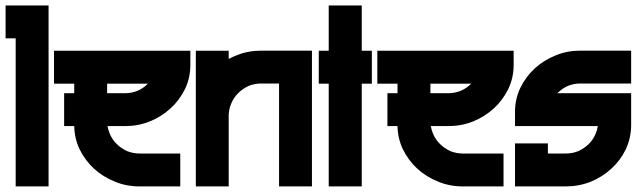

<svg xmlns="http://www.w3.org/2000/svg" viewBox="-20 -667 2288 687"><path d="M0 -647.5H153.8V0H36.1V-529.8H0Z M661.1 -485.4V-434.6Q661.1 -388.7 642.1 -348.6Q621.6 -307.6 590.3 -279.3Q556.6 -248.5 515.6 -232.4Q474.6 -215.8 427.2 -215.8H364.7Q367.2 -201.7 372.6 -189Q381.3 -167.5 397.5 -151.9Q412.6 -136.7 434.1 -126.5Q456.1 -117.7 479.5 -117.7H625V0H479.5Q431.6 0 391.1 -17.1Q349.1 -33.7 316.4 -63.5Q284.2 -93.3 264.6 -133.3Q246.6 -171.4 245.6 -215.8H209.5V-333.5H245.6V-367.7H173.3V-485.4ZM472.7 -342.3Q494.1 -352.1 509.3 -367.7H363.3V-333.5H427.2Q450.7 -333.5 472.7 -342.3Z M1096.2 -485.8V0H978.5V-368.2H914.6Q891.1 -368.2 869.1 -359.4Q847.7 -349.1 832.5 -334Q815.9 -317.4 807.6 -296.9Q799.3 -278.3 798.3 -256.3V0H680.7V-485.4H798.3V-456.1Q812.5 -463.9 826.2 -468.8Q866.7 -485.8 914.6 -485.8Z M1310.5 -485.4V-367.7H1274.4V0H1156.2V-367.7H1120.6V-485.4H1156.2V-647.5H1274.4V-485.4Z M1817.9 -485.4V-434.6Q1817.9 -388.7 1798.8 -348.6Q1778.3 -307.6 1747.1 -279.3Q1713.4 -248.5 1672.4 -232.4Q1631.3 -215.8 1584 -215.8H1521.5Q1523.9 -201.7 1529.3 -189Q1538.1 -167.5 1554.2 -151.9Q1569.3 -136.7 1590.8 -126.5Q1612.8 -117.7 1636.2 -117.7H1781.7V0H1636.2Q1588.4 0 1547.9 -17.1Q1505.9 -33.7 1473.1 -63.5Q1440.9 -93.3 1421.4 -133.3Q1403.3 -171.4 1402.3 -215.8H1366.2V-333.5H1402.3V-367.7H1330.1V-485.4ZM1629.4 -342.3Q1650.9 -352.1 1666 -367.7H1520V-333.5H1584Q1607.4 -333.5 1629.4 -342.3Z M2238.3 -333.5V-215.8Q2237.3 -171.4 2219.2 -132.8Q2200.2 -93.3 2167.5 -63.5Q2135.3 -33.7 2093.3 -16.6Q2051.3 0 2004.4 0H1822.8V-153.8H1940.4V-117.7H2004.4Q2028.8 -117.7 2049.8 -126.5Q2070.8 -136.2 2086.9 -151.9Q2102.5 -167.5 2111.3 -188.5Q2116.7 -200.7 2119.1 -215.8H1822.8V-267.1Q1822.8 -313 1841.8 -352.5Q1861.3 -392.6 1893.6 -422.4Q1926.3 -452.1 1968.3 -468.8Q2008.8 -485.8 2056.6 -485.8H2238.3V-368.2H2056.6Q2033.2 -368.2 2011.2 -359.4Q2005.4 -356.4 2001.7 -354.5Q1998 -352.5 1994.6 -350.1Q1991.2 -347.7 1989.3 -346.2Q1987.3 -344.7 1982.4 -340.6Q1977.5 -336.4 1974.1 -333.5Z"/></svg>

Font: Sangha Kali
Style: Regular
Weight: 400
Designer: Seslavinskaya Anna
Foundry: Popkern
Version: Version 2.000;PS 002.000;hotconv 1.0.88;makeotf.lib2.5.64775